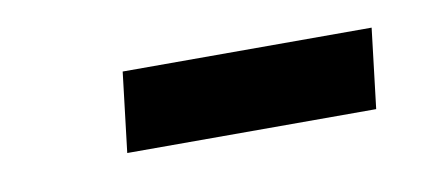

<svg xmlns="http://www.w3.org/2000/svg" viewBox="-27 -351 457 199"><g transform="rotate(-10 201.0 -252.0)"><path d="M96 -210H358L368 -294H106Z"/></g></svg>

Font: Falling Sky
Style: ExtObl
Weight: 400
Designer: Paul D. Hunt
Foundry: Adobe Systems Incorporated
Version: Version 1.02